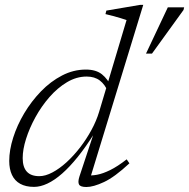

<svg xmlns="http://www.w3.org/2000/svg" viewBox="-20 -740 758 770"><path d="M413 -372Q401 -401.5 380.2 -417.2Q359.5 -433 327.5 -433Q286.5 -433 248.5 -410.2Q210.5 -387.5 178.2 -350.5Q146 -313.5 122 -269.8Q98 -226 84.5 -183.2Q71 -140.5 71 -106Q71 -70 87.5 -51.8Q104 -33.5 137.5 -33.5Q162 -33.5 190.2 -48.5Q218.5 -63.5 246.8 -89.2Q275 -115 300.8 -148.2Q326.5 -181.5 346.5 -218.2Q366.5 -255 377.5 -291.5L487.5 -659.5Q478.5 -663 464 -667.2Q449.5 -671.5 433.5 -675.8Q417.5 -680 403 -683.5L406.5 -697.5L542 -720.5H554.5L340 -20L328 -37Q346 -35 369.2 -39.2Q392.5 -43.5 422 -58Q451.5 -72.5 488 -101L499 -85Q440 -30 397.2 -10Q354.5 10 326.5 10Q302.5 10 297 0Q291.5 -10 298.5 -32L356.5 -207H359.5Q325 -152 292.2 -111.2Q259.5 -70.5 229 -43.8Q198.5 -17 170.2 -3.8Q142 9.5 116.5 9.5Q83.5 9.5 61.2 -2.8Q39 -15 28 -38.5Q17 -62 17 -94.5Q17 -138 32.8 -187.8Q48.5 -237.5 77.2 -285.8Q106 -334 144.5 -373.8Q183 -413.5 228.8 -437.2Q274.5 -461 324.5 -461Q365 -461 388.8 -442Q412.5 -423 427 -390.5ZM565.5 -525 653 -710.5H718.5L716 -700L589.5 -525Z"/></svg>

Font: Newsreader Light
Style: Italic
Weight: 300
Italic angle: -17°
Designer: Hugues Gentile
Foundry: Production Type
Version: Version 1.003